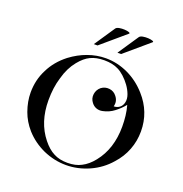

<svg xmlns="http://www.w3.org/2000/svg" viewBox="-156 -1024 1123 1178"><g transform="rotate(20 405.5 -435.0)"><path d="M47 -328Q47 -411 83 -480Q117 -550 185 -603Q237 -642 293 -662Q351 -683 411 -683Q485 -683 556 -650Q626 -617 679 -557Q765 -461 765 -334Q765 -271 743 -214Q721 -156 677 -108Q626 -49 553 -16Q479 17 402 17Q326 17 253 -15Q218 -31 187.5 -53Q157 -75 131 -104Q89 -152 69 -208Q47 -269 47 -328ZM166 -321Q166 -178 243 -82Q278 -38 316 -19Q353 1 406 1Q459 1 496 -19Q536 -39 570 -82Q647 -178 647 -323Q647 -359 643 -393Q639 -427 630 -459Q607 -430 574 -404.5Q541 -379 499 -371Q479 -367 460.5 -373.5Q442 -380 429 -397Q410 -421 414 -450.5Q418 -480 441 -499Q465 -517 494.5 -513.5Q524 -510 542 -486Q565 -457 555 -422Q577 -422 593 -434.5Q609 -447 614 -470Q619 -494 609 -521Q599 -548 581 -573Q563 -598 540.5 -618.5Q518 -639 497 -649Q459 -668 406 -668Q353 -668 316 -650Q280 -633 246 -591Q206 -542 187 -472Q176 -437 171 -399.5Q166 -362 166 -321ZM400 -873Q406 -882 423 -885Q440 -888 457.5 -887Q475 -886 486 -882Q497 -878 491 -873L334 -739H310ZM554 -873Q560 -882 577 -885Q594 -888 611.5 -887Q629 -886 640 -882Q651 -878 645 -873L488 -739H464Z"/></g></svg>

Font: Wachinanga
Style: Regular
Weight: 400
Designer: deFharo
Foundry: deFharo
Version: Wachinanga: Version 2.001 2013